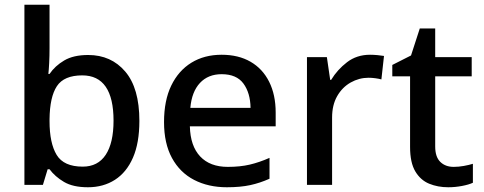

<svg xmlns="http://www.w3.org/2000/svg" viewBox="-20 -780 2040 810"><path d="M189 -577Q189 -544 187.5 -514.5Q186 -485 184 -468H189Q212 -502 251 -525Q290 -548 352 -548Q449 -548 508.5 -478Q568 -408 568 -270Q568 -177 541 -115Q514 -53 465 -21.5Q416 10 351 10Q288 10 250 -12.5Q212 -35 189 -66H181L161 0H83V-760H189ZM327 -462Q250 -462 220 -416.5Q190 -371 189 -277V-269Q189 -176 219 -126.5Q249 -77 329 -77Q393 -77 426 -127Q459 -177 459 -271Q459 -366 426 -414Q393 -462 327 -462Z M915 -549Q986 -549 1037 -519.5Q1088 -490 1115.5 -435Q1143 -380 1143 -305V-247H781Q783 -164 824.5 -120Q866 -76 941 -76Q993 -76 1033.5 -85.5Q1074 -95 1117 -114V-26Q1077 -8 1035.5 1Q994 10 937 10Q859 10 799 -21Q739 -52 705.5 -113.5Q672 -175 672 -265Q672 -356 702.5 -419Q733 -482 787.5 -515.5Q842 -549 915 -549ZM915 -467Q858 -467 823.5 -430Q789 -393 783 -325H1037Q1036 -388 1007 -427.5Q978 -467 915 -467Z M1541 -549Q1555 -549 1572 -547.5Q1589 -546 1600 -544L1589 -445Q1578 -448 1563 -450Q1548 -452 1535 -452Q1495 -452 1459.5 -432Q1424 -412 1402.5 -374.5Q1381 -337 1381 -284V0H1275V-539H1359L1373 -443H1377Q1403 -486 1444 -517.5Q1485 -549 1541 -549Z M1894 -76Q1915 -76 1937 -80Q1959 -84 1975 -89V-9Q1958 -1 1929 4.5Q1900 10 1871 10Q1827 10 1790.5 -5Q1754 -20 1732 -57Q1710 -94 1710 -160V-458H1635V-506L1714 -546L1751 -660H1816V-539H1970V-458H1816V-162Q1816 -118 1837.5 -97Q1859 -76 1894 -76Z"/></svg>

Font: Noto Sans Cham Medium
Style: Regular
Weight: 500
Version: Version 2.002